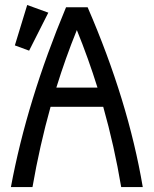

<svg xmlns="http://www.w3.org/2000/svg" viewBox="-20 -762 626 782"><path d="M24.4 0Q89.8 -351.6 249 -732.4H336.9Q502 -351.6 561.5 0H473.6Q445.8 -166.5 400.4 -327.1H186Q141.6 -168.5 112.3 0ZM209.5 -405.3H377Q339.8 -524.4 293 -639.6Q246.6 -525.4 209.5 -405.3ZM90.8 -741.7 176.8 -710.4 98.6 -555.7 40.5 -577.1Z"/></svg>

Font: Consola Mono
Style: Book
Weight: 400
Monospace: yes
Version: Version 2.001